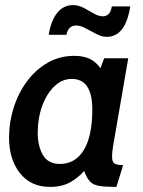

<svg xmlns="http://www.w3.org/2000/svg" viewBox="-20 -723 560 753"><path d="M176 10Q101 10 58.2 -44Q15.5 -98 15.5 -183.5Q15.5 -244 33.8 -301.2Q52 -358.5 86 -404.2Q120 -450 167 -477Q214 -504 271.5 -504Q305.5 -504 330.2 -493Q355 -482 374 -455.5L388.5 -494.5H483L423.5 -150Q419.5 -126.5 419.5 -108.5Q419.5 -87.5 429.5 -81.5Q439.5 -75.5 463 -75.5L436.5 10Q393.5 10 369.8 6.2Q346 2.5 333.2 -10.8Q320.5 -24 310 -52.5Q286.5 -25.5 254.5 -7.8Q222.5 10 176 10ZM214.5 -80Q275.5 -80 308.8 -134.8Q342 -189.5 342 -293.5Q342 -413.5 261.5 -413.5Q223.5 -413.5 193.2 -384.5Q163 -355.5 145.5 -307.5Q128 -259.5 128 -202Q128 -149.5 148.5 -114.8Q169 -80 214.5 -80ZM399 -578.5Q379 -578.5 357.8 -589.8Q336.5 -601 316 -612Q295.5 -623 278.5 -623Q247.5 -623 240.5 -586.5H171Q180 -642.5 204.5 -672.8Q229 -703 266.5 -703Q288 -703 308.5 -692Q329 -681 348 -670Q367 -659 383.5 -659Q396 -659 405.5 -667.5Q415 -676 418.5 -698H491Q480.5 -634.5 457 -606.5Q433.5 -578.5 399 -578.5Z"/></svg>

Font: Cabin Condensed SemiBold
Style: Italic
Weight: 600
Width: 3
Italic angle: -10°
Designer: Pablo Impallari
Foundry: Pablo Impallari. http://www.impallari.com Igino Marini. http://www.ikern.com
Version: Version 3.001; ttfautohint (v1.8.3)